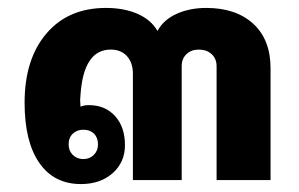

<svg xmlns="http://www.w3.org/2000/svg" viewBox="-20 -454 754 484"><path d="M662 -282V0H526V-287Q526 -306 513.5 -317.5Q501 -329 481 -329Q462 -329 450 -317.5Q438 -306 438 -287V0H315V-268Q315 -296 300 -312.5Q285 -329 259 -329Q191 -329 183 -216L182 -201L183 -185Q191 -189 204 -189Q245 -189 270 -161.5Q295 -134 295 -88Q295 -45 264 -17.5Q233 10 184 10Q116 10 79 -43.5Q42 -97 42 -195Q42 -305 97 -369.5Q152 -434 247 -434Q293 -434 327 -419Q361 -404 377 -376Q392 -404 425 -419Q458 -434 500 -434Q575 -434 618.5 -394Q662 -354 662 -282ZM190 -127Q174 -127 163.5 -117Q153 -107 153 -90Q153 -74 163.5 -63.5Q174 -53 190 -53Q206 -53 216.5 -63.5Q227 -74 227 -90Q227 -107 217 -117Q207 -127 190 -127Z"/></svg>

Font: Sarabun ExtraBold
Style: Regular
Weight: 800
Version: Version 1.000; ttfautohint (v1.6)